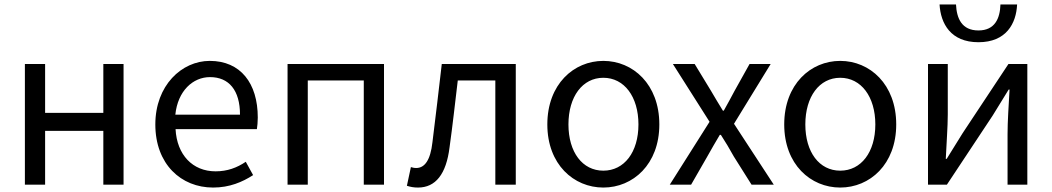

<svg xmlns="http://www.w3.org/2000/svg" viewBox="-20 -831 4735 864"><path d="M92 0H183V-242H445V0H536V-543H445V-323H183V-543H92Z M939 13C1013 13 1071 -12 1119 -43L1086 -103C1046 -76 1003 -60 950 -60C847 -60 776 -134 770 -250H1136C1138 -263 1140 -282 1140 -302C1140 -457 1062 -557 924 -557C798 -557 679 -447 679 -271C679 -92 795 13 939 13ZM769 -315C780 -422 848 -484 925 -484C1010 -484 1060 -425 1060 -315Z M1274 0H1365V-469H1617V0H1708V-543H1274Z M1861 13C1940 13 1988 -47 2003 -168C2017 -268 2028 -369 2040 -469H2209V0H2301V-543H1968C1954 -425 1941 -308 1926 -191C1917 -110 1891 -75 1853 -75C1843 -75 1836 -77 1829 -79L1811 5C1827 10 1841 13 1861 13Z M2695 13C2828 13 2947 -91 2947 -271C2947 -452 2828 -557 2695 -557C2562 -557 2443 -452 2443 -271C2443 -91 2562 13 2695 13ZM2695 -63C2601 -63 2538 -146 2538 -271C2538 -396 2601 -481 2695 -481C2789 -481 2853 -396 2853 -271C2853 -146 2789 -63 2695 -63Z M2994 0H3090L3163 -127C3182 -160 3200 -193 3219 -224H3224C3244 -193 3264 -160 3282 -127L3362 0H3462L3283 -274L3448 -543H3353L3286 -423C3270 -393 3254 -363 3237 -333H3233C3215 -363 3196 -393 3179 -423L3106 -543H3008L3173 -283Z M3761 13C3894 13 4013 -91 4013 -271C4013 -452 3894 -557 3761 -557C3628 -557 3509 -452 3509 -271C3509 -91 3628 13 3761 13ZM3761 -63C3667 -63 3604 -146 3604 -271C3604 -396 3667 -481 3761 -481C3855 -481 3919 -396 3919 -271C3919 -146 3855 -63 3761 -63Z M4156 0H4241L4447 -311C4467 -344 4498 -394 4519 -428H4523C4519 -357 4514 -284 4514 -227V0H4603V-543H4518L4312 -232C4292 -199 4261 -149 4240 -116H4236C4239 -186 4245 -259 4245 -316V-543H4156ZM4383 -641C4508 -641 4553 -725 4557 -811H4482C4480 -748 4457 -694 4383 -694C4308 -694 4285 -748 4282 -811H4208C4213 -725 4258 -641 4383 -641Z"/></svg>

Font: Source Han Sans CN Regular
Style: Regular
Weight: 400
Designer: Ryoko NISHIZUKA (kana & ideographs); Paul D. Hunt (Latin, Greek & Cyrillic); Wenlong ZHANG (bopomofo); Sandoll Communica
Foundry: Adobe Systems Incorporated
Version: Version 1.004;PS 1.004;hotconv 1.0.82;makeotf.lib2.5.63406